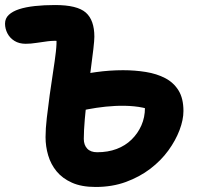

<svg xmlns="http://www.w3.org/2000/svg" viewBox="-32 -734 783 763"><path d="M348 9Q292 9 254 -8Q216 -25 193 -53Q170 -81 159.5 -116.5Q149 -152 149 -189Q149 -222 154 -265.5Q159 -309 165.5 -356.5Q172 -404 179 -448.5Q186 -493 190 -528Q194 -563 192 -582L208 -571Q182 -573 158 -570Q134 -567 112 -563.5Q90 -560 70 -560Q44 -560 25.5 -571.5Q7 -583 -2.5 -601.5Q-12 -620 -12 -640Q-12 -661 3 -675Q18 -689 44 -697.5Q70 -706 106.5 -710Q143 -714 187 -714Q275 -714 309 -684Q343 -654 343 -588Q343 -574 339 -539Q335 -504 328.5 -456Q322 -408 315.5 -357.5Q309 -307 305 -260.5Q301 -214 301 -182Q301 -158 314.5 -143.5Q328 -129 354 -129Q397 -129 431.5 -142Q466 -155 491 -179.5Q516 -204 530 -236Q544 -268 544 -305Q544 -314 543.5 -323.5Q543 -333 541 -342L569 -297Q537 -308 500.5 -311.5Q464 -315 425.5 -313Q387 -311 351 -305.5Q315 -300 285 -293L251 -429Q296 -440 350 -447.5Q404 -455 457 -455Q504 -455 547.5 -448Q591 -441 624.5 -423.5Q658 -406 677.5 -374.5Q697 -343 697 -293Q697 -258 681.5 -217Q666 -176 637 -136Q608 -96 565.5 -63.5Q523 -31 468.5 -11Q414 9 348 9Z"/></svg>

Font: Shantell Sans
Style: Bold
Weight: 700
Designer: Stephen Nixon, Anya Danilova, Shantell Martin
Foundry: Arrow Type
Version: Version 1.011;[c5ecc13dd]